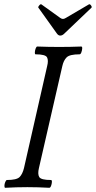

<svg xmlns="http://www.w3.org/2000/svg" viewBox="-20 -889 456 912"><path d="M5 3Q1 3 1 -6Q1 -15 5 -24.5Q9 -34 13 -34Q59 -34 73 -48Q87 -62 94 -91L204 -575Q211 -602 203.5 -616.5Q196 -631 149 -631Q145 -631 145.5 -640.5Q146 -650 149.5 -659Q153 -668 157 -668Q183 -667 209.5 -666.5Q236 -666 261 -666Q287 -666 313.5 -666.5Q340 -667 366 -668Q371 -668 370.5 -659Q370 -650 366.5 -640.5Q363 -631 358 -631Q311 -631 296.5 -616.5Q282 -602 276 -575L165 -91Q158 -62 166.5 -48Q175 -34 222 -34Q227 -34 226.5 -24.5Q226 -15 222.5 -6Q219 3 214 3Q162 0 110 0Q58 0 5 3ZM266 -720Q257 -720 250 -730L162 -853Q160 -856 166.5 -863.5Q173 -871 177 -868L266 -804Q273 -799 279 -799Q285 -799 293 -804L402 -868Q407 -871 412.5 -863Q418 -855 414 -852L285 -729Q276 -720 266 -720Z"/></svg>

Font: Junicode Two Beta Condensed
Style: Italic
Weight: 400
Width: 3
Italic angle: -9°
Version: Version 1.053; ttfautohint (v1.8.4)